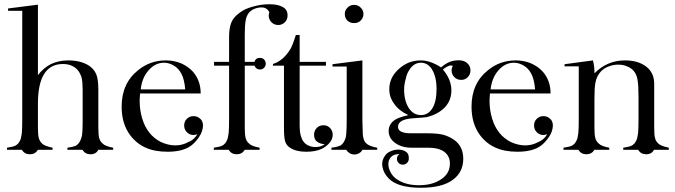

<svg xmlns="http://www.w3.org/2000/svg" viewBox="-20 -707 3187 906"><path d="M18 -656V-667L159 -685V-352Q167 -363 174.5 -370.5Q182 -378 189 -384Q202 -395 221 -405Q258 -422 302 -422Q359 -422 397 -399Q423 -383 434 -357Q444 -334 444 -283V-141V-104Q444 -87 445 -75.5Q446 -64 448 -56Q452 -40 464 -30Q476 -17 514 -10V0H444Q433 21 407 21Q382 21 369 0H298V-10Q321 -13 335 -18Q348 -25 354 -35Q362 -46 367 -68Q370 -89 370 -130V-285Q370 -318 365 -341Q359 -361 347 -376Q321 -405 277 -405Q159 -405 159 -218V-140V-104Q159 -87 160 -75.5Q161 -64 163 -56Q167 -41 178 -30Q190 -18 228 -10V0H159Q146 21 121 21Q96 21 83 0H13V-10Q27 -12 37.5 -14.5Q48 -17 55 -21Q68 -29 75 -45Q78 -50 79.5 -59Q81 -68 83 -79Q84 -90 84.5 -106.5Q85 -123 85 -144V-656Z M641 -266Q640 -254 639.5 -245Q639 -236 639 -231Q639 -188 651 -148Q663 -108 685 -81Q706 -54 739 -37Q774 -21 807 -21Q834 -21 857 -31Q869 -36 879 -41.5Q889 -47 897 -55Q906 -64 911 -74Q906 -72 902 -71Q898 -70 893 -70Q875 -70 862 -83Q849 -96 849 -115Q849 -134 862 -146.5Q875 -159 893 -159Q907 -159 918 -152Q938 -139 938 -115Q937 -86 919 -60Q901 -34 882 -20Q862 -5 834 2Q806 9 771 9Q710 9 668 -10Q626 -28 595 -68Q554 -122 554 -204Q554 -314 632 -376Q688 -422 763 -422Q801 -422 835 -408Q870 -392 891 -368Q927 -326 927 -266ZM854 -285Q852 -309 847.5 -327.5Q843 -346 836 -359Q822 -385 801 -397Q778 -411 754 -411Q712 -411 681 -375Q650 -340 644 -285Z M1222 -430Q1234 -421 1234 -406Q1234 -395 1226 -387Q1218 -379 1207 -379Q1188 -379 1181 -397H1135V-141V-104Q1135 -87 1136 -75.5Q1137 -64 1139 -56Q1143 -40 1155 -30Q1167 -17 1205 -10V0H1135Q1122 21 1097 21Q1072 21 1059 0H989V-10Q1003 -12 1013.5 -14.5Q1024 -17 1031 -21Q1044 -29 1051 -45Q1054 -51 1055.5 -59.5Q1057 -68 1059 -79Q1060 -90 1060.5 -106.5Q1061 -123 1061 -145V-397H990V-415H1061V-534Q1061 -575 1072 -602Q1082 -626 1111 -647Q1124 -657 1139.5 -664Q1155 -671 1174 -676Q1212 -687 1252 -687Q1291 -687 1314 -674Q1337 -662 1337 -634Q1337 -615 1324 -602Q1311 -589 1293 -589Q1274 -589 1261 -602Q1248 -615 1248 -634Q1248 -641 1251 -649Q1240 -672 1214 -672Q1197 -672 1180 -665Q1163 -658 1153 -645Q1142 -629 1139 -609Q1137 -598 1136 -581.5Q1135 -565 1135 -544V-415H1181Q1186 -434 1207 -434Q1212 -434 1222 -430Z M1518 -415V-397H1394V-112Q1394 -86 1399 -68Q1404 -50 1412 -39Q1420 -28 1432.5 -21.5Q1445 -15 1459 -13.5Q1473 -12 1487 -15Q1501 -18 1512 -27Q1493 -27 1477.5 -37.5Q1462 -48 1462 -71Q1462 -90 1474.5 -103Q1487 -116 1506 -116Q1525 -116 1537.5 -103Q1550 -90 1550 -71Q1550 -51 1535.5 -33.5Q1521 -16 1499 -5Q1469 9 1427 9Q1371 9 1343 -14Q1330 -24 1325 -42Q1320 -60 1320 -101V-397H1268V-405Q1302 -416 1327 -444Q1335 -453 1341.5 -462Q1348 -471 1353 -480Q1362 -499 1371 -526L1376 -542H1394V-415Z M1651 -598Q1632 -598 1619 -610Q1607 -623 1607 -641Q1607 -659 1620 -671Q1632 -684 1651 -684Q1670 -684 1682 -671Q1695 -659 1695 -641Q1695 -623 1682 -610Q1670 -598 1651 -598ZM1690 -422V-140L1691 -103Q1691 -68 1695 -55Q1698 -39 1710 -29Q1725 -16 1760 -10V0H1690Q1685 10 1674.5 16Q1664 22 1652 22Q1640 22 1630 16Q1620 10 1614 0H1544V-10Q1570 -13 1586 -20Q1599 -28 1606 -44Q1613 -57 1614 -78Q1615 -89 1615.5 -105.5Q1616 -122 1616 -144V-393H1549V-394V-404Z M1887 -283Q1887 -232 1909 -197Q1931 -164 1966 -164Q2001 -164 2021 -197Q2040 -229 2040 -288Q2040 -348 2015 -385Q1995 -411 1967 -411Q1932 -411 1911 -376Q1900 -361 1894 -333Q1887 -309 1887 -283ZM1909 42Q1909 54 1900.5 62Q1892 70 1881 70Q1869 70 1861 62Q1853 54 1853 42Q1853 29 1865 20Q1837 20 1824.5 34.5Q1812 49 1812.5 68.5Q1813 88 1824.5 108.5Q1836 129 1856 141Q1896 167 1957 167Q2022 167 2063 138Q2103 111 2103 65Q2103 29 2076 9Q2050 -10 2000 -10H1922Q1875 -10 1844 -33Q1814 -55 1814 -89Q1814 -123 1846 -143Q1862 -153 1907 -164Q1863 -184 1841 -216Q1817 -247 1817 -286Q1817 -336 1854 -374Q1875 -396 1905 -410Q1933 -422 1965 -422Q2011 -422 2061 -389Q2084 -408 2102 -415Q2119 -422 2142.5 -422.5Q2166 -423 2181 -412Q2200 -398 2200 -375Q2200 -356 2187.5 -343Q2175 -330 2156 -330Q2137 -330 2124 -343Q2111 -356 2111 -375Q2111 -387 2117 -396Q2106 -401 2092.5 -394Q2079 -387 2070 -379Q2110 -332 2110 -280Q2110 -216 2053 -179Q2039 -170 2024 -164Q2009 -158 1992 -154Q1987 -153 1971.5 -152Q1956 -151 1930 -149Q1858 -144 1858 -109Q1858 -78 1919 -78H2000Q2044 -78 2072 -71Q2100 -63 2123 -47Q2166 -16 2166 42Q2166 106 2116 142Q2066 179 1966 179Q1858 179 1815 136Q1790 111 1784.5 79.5Q1779 48 1802 21Q1811 11 1829 4.5Q1847 -2 1864.5 -1Q1882 0 1895.5 9Q1909 18 1909 37Z M2292 -266Q2291 -254 2290.5 -245Q2290 -236 2290 -231Q2290 -188 2302 -148Q2314 -108 2336 -81Q2357 -54 2390 -37Q2425 -21 2458 -21Q2485 -21 2508 -31Q2520 -36 2530 -41.5Q2540 -47 2548 -55Q2557 -64 2562 -74Q2557 -72 2553 -71Q2549 -70 2544 -70Q2526 -70 2513 -83Q2500 -96 2500 -115Q2500 -134 2513 -146.5Q2526 -159 2544 -159Q2558 -159 2569 -152Q2589 -139 2589 -115Q2588 -86 2570 -60Q2552 -34 2533 -20Q2513 -5 2485 2Q2457 9 2422 9Q2361 9 2319 -10Q2277 -28 2246 -68Q2205 -122 2205 -204Q2205 -314 2283 -376Q2339 -422 2414 -422Q2452 -422 2486 -408Q2521 -392 2542 -368Q2578 -326 2578 -266ZM2505 -285Q2503 -309 2498.5 -327.5Q2494 -346 2487 -359Q2473 -385 2452 -397Q2429 -411 2405 -411Q2363 -411 2332 -375Q2301 -340 2295 -285Z M2785 0Q2772 21 2747 21Q2722 21 2709 0H2639V-10Q2653 -12 2663.5 -14.5Q2674 -17 2681 -21Q2694 -29 2701 -45Q2704 -50 2705.5 -59Q2707 -68 2709 -79Q2710 -90 2710.5 -106Q2711 -122 2711 -144V-394H2644V-404L2778 -422Q2785 -395 2785 -369V-361Q2845 -422 2929 -422Q2991 -422 3029 -393Q3067 -364 3067 -311V-104Q3067 -69 3071 -56Q3074 -41 3086 -30Q3098 -18 3136 -10V0H3066Q3055 21 3029 21Q3004 21 2991 0H2921V-10Q2935 -12 2945.5 -14.5Q2956 -17 2963 -21Q2976 -29 2983 -45Q2986 -51 2987.5 -59.5Q2989 -68 2991 -79Q2992 -90 2992.5 -106.5Q2993 -123 2993 -144V-248Q2993 -303 2989 -326Q2986 -350 2975 -366Q2964 -383 2943 -392Q2923 -402 2897 -402Q2871 -402 2846 -391Q2823 -381 2809 -362Q2795 -344 2790 -318Q2787 -305 2786 -285Q2785 -265 2785 -236V-140V-104Q2785 -87 2786 -75.5Q2787 -64 2789 -56Q2793 -40 2805 -30Q2817 -17 2855 -10V0H2785Z"/></svg>

Font: Wachinanga
Style: Regular
Weight: 400
Designer: deFharo
Foundry: deFharo
Version: Wachinanga: Version 2.001 2013